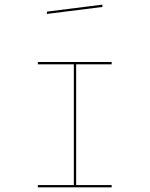

<svg xmlns="http://www.w3.org/2000/svg" viewBox="-20 -897 645 827"><path d="M461 -90H143V-100H298V-620H143V-630H461V-620H308V-100H461ZM182 -847 421 -877V-867L182 -837Z"/></svg>

Font: Bungee Hairline
Style: Regular
Weight: 400
Designer: David Jonathan Ross
Foundry: David Jonathan Ross
Version: Version 1.001;PS 1.0;hotconv 1.0.72;makeotf.lib2.5.5900